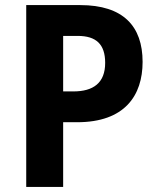

<svg xmlns="http://www.w3.org/2000/svg" viewBox="-20 -734 620 754"><path d="M295 -714H83V0H228V-254H283C470 -254 540 -359 540 -491C540 -631 464 -714 295 -714ZM285 -593C358 -593 393 -560 393 -487C393 -408 346 -375 268 -375H228V-593Z"/></svg>

Font: Noto Sans Sinhala UI SemiCondensed
Style: Bold
Weight: 700
Width: 4
Designer: Jelle Bosma - Monotype Design Team
Foundry: Monotype Imaging Inc.
Version: Version 2.006